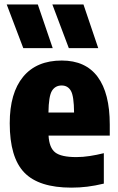

<svg xmlns="http://www.w3.org/2000/svg" viewBox="-20 -828 529 858"><path d="M299 10.5Q153.5 10.5 88.5 -57Q23.5 -124.5 23.5 -277Q23.5 -412.5 83.5 -485Q143.5 -557.5 256 -557.5Q362.5 -557.5 416.5 -484.5Q470.5 -411.5 470.5 -271.5V-222H197Q200 -167.5 226.8 -146.8Q253.5 -126 321 -126Q350.5 -126 381.2 -130.8Q412 -135.5 444 -143.5V-7.5Q404.5 2 370.2 6.2Q336 10.5 299 10.5ZM255.5 -446Q227 -446 212.2 -422.2Q197.5 -398.5 196.5 -325H311Q310.5 -398.5 296.8 -422.2Q283 -446 255.5 -446ZM287.5 -613 214 -808H353L419 -613ZM84 -613 10 -808H149L215.5 -613Z"/></svg>

Font: Encode Sans Condensed Condensed ExtraBold
Style: Regular
Weight: 800
Width: 3
Designer: Multiple Designers
Foundry: Impallari Type
Version: Version 3.000; ttfautohint (v1.8.3) -l 8 -r 50 -G 200 -x 14 